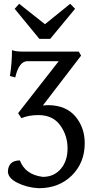

<svg xmlns="http://www.w3.org/2000/svg" viewBox="-20 -744 512 1009"><path d="M183.1 245.1Q121.1 241.7 71.3 216.6Q21.5 191.4 21.5 156.7Q24.4 99.1 84.5 99.1Q112.8 174.3 205.1 185.5Q263.2 185.5 299.1 144Q335 102.5 335 36.1Q335 -32.7 296.1 -85.9Q257.3 -139.2 182.1 -139.2Q130.4 -139.2 92.3 -123L75.2 -149.4L288.6 -422.4H124.5Q79.6 -422.4 60.1 -336.9L32.2 -344.7Q43 -412.6 43 -480.5Q61.5 -472.7 104.5 -472.7H394L406.2 -451.7L205.1 -189.5Q222.2 -191.4 234.4 -191.4Q327.1 -190.4 376.2 -132.1Q425.3 -73.7 425.3 8.8Q425.3 110.8 357.7 178Q290 245.1 183.1 245.1ZM243.7 -539.6H187L57.1 -697.8L80.6 -724.1L216.3 -616.7L349.1 -724.1L374.5 -697.8Z"/></svg>

Font: Almanac
Style: Regular
Weight: 400
Designer: Eden's Almanac
Version: Version 3.501;March 28, 2021;FontCreator 13.0.0.2683 64-bit